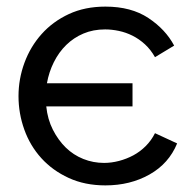

<svg xmlns="http://www.w3.org/2000/svg" viewBox="-20 -552 582 581"><path d="M299 9Q237 9 188 -13.5Q139 -36 105 -73.5Q71 -111 53.5 -160Q36 -209 36 -261Q36 -313 54 -362Q72 -411 106 -449Q140 -487 188.5 -509.5Q237 -532 299 -532Q377 -532 429 -497.5Q481 -463 507 -414L449 -379Q436 -402 418.5 -418Q401 -434 381 -444Q361 -454 339.5 -458.5Q318 -463 298 -463Q262 -463 232.5 -450.5Q203 -438 180.5 -416Q158 -394 143 -364Q128 -334 122 -300H381V-230H120Q124 -191 140 -159.5Q156 -128 179 -105.5Q202 -83 232 -71Q262 -59 295 -59Q317 -59 340 -65Q363 -71 383.5 -82Q404 -93 421 -110Q438 -127 449 -149L516 -118Q491 -57 432.5 -24Q374 9 299 9Z"/></svg>

Font: PTCRaleway Medium
Style: Regular
Weight: 500
Designer: Matt McInerney, Pablo Impallari, Rodrigo Fuenzalida
Foundry: Matt McInerney, Pablo Impallari, Rodrigo Fuenzalida
Version: Version 3.000g; ttfautohint (v1.5) -l 8 -r 28 -G 28 -x 14 -D